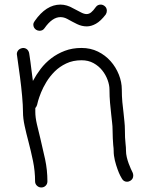

<svg xmlns="http://www.w3.org/2000/svg" viewBox="-20 -786 637 852"><path d="M539.1 -117.2Q539.1 -103.5 542.5 -88.9Q545.9 -74.2 550.8 -61Q555.7 -47.9 560.5 -37.1Q565.4 -26.4 568.4 -20.5Q571.3 -14.6 571.3 -6.8Q571.3 8.8 557.6 16.6Q553.7 18.6 550.8 19.5Q547.9 20.5 543.9 20.5Q528.3 20.5 520.5 5.9Q519.5 4.9 513.7 -6.3Q507.8 -17.6 501.5 -35.2Q495.1 -52.7 489.7 -74.2Q484.4 -95.7 484.4 -117.2Q484.4 -122.1 483.9 -128.4Q483.4 -134.8 482.4 -142.6Q481.4 -156.2 480.5 -172.4Q479.5 -188.5 479.5 -210.9Q479.5 -225.6 477.5 -241.7Q475.6 -257.8 473.6 -277.3Q470.7 -301.8 468.3 -329.6Q465.8 -357.4 465.8 -388.7Q465.8 -408.2 457.5 -431.2Q449.2 -454.1 433.6 -473.6Q418 -493.2 395 -505.9Q372.1 -518.6 341.8 -518.6Q303.7 -518.6 273.9 -504.4Q244.1 -490.2 222.7 -468.8Q201.2 -447.3 186 -422.4Q170.9 -397.5 162.1 -375.5Q153.3 -353.5 148.9 -337.9Q144.5 -322.3 144.5 -320.3Q141.6 -311.5 136.7 -306.6V-289.1Q136.7 -265.6 143.6 -235.4Q150.4 -205.1 159.2 -170.9Q169.9 -127 180.2 -79.1Q190.4 -31.2 190.4 18.6Q190.4 30.3 182.6 38.1Q174.8 45.9 163.1 45.9Q152.3 45.9 144 38.1Q135.7 30.3 135.7 18.6Q135.7 -26.4 126.5 -71.3Q117.2 -116.2 106.4 -157.2Q96.7 -193.4 89.4 -227.1Q82 -260.7 82 -289.1Q82 -317.4 78.1 -360.4Q74.2 -403.3 68.8 -443.8Q63.5 -484.4 59.1 -514.2Q54.7 -543.9 54.7 -545.9Q54.7 -555.7 61.5 -563.5Q68.4 -571.3 82 -573.2Q92.8 -573.2 100.1 -566.9Q107.4 -560.5 109.4 -549.8Q109.4 -547.9 111.3 -537.6Q113.3 -527.3 115.2 -510.3Q117.2 -493.2 120.1 -471.7Q123 -450.2 126 -426.8Q140.6 -454.1 160.6 -480.5Q180.7 -506.8 207.5 -527.3Q234.4 -547.9 267.6 -560.5Q300.8 -573.2 341.8 -573.2Q381.8 -573.2 414.6 -557.1Q447.3 -541 470.7 -514.6Q494.1 -488.3 507.3 -455.1Q520.5 -421.9 520.5 -388.7Q520.5 -359.4 522.9 -333Q525.4 -306.6 528.3 -284.2Q530.3 -264.6 532.2 -246.1Q534.2 -227.5 534.2 -210.9Q534.2 -171.9 537.1 -148.4Q538.1 -139.6 538.6 -132.3Q539.1 -125 539.1 -117.2ZM443.4 -759.8Q454.1 -752 454.1 -738.3Q454.1 -729.5 449.2 -721.7Q426.8 -692.4 405.8 -680.7Q384.8 -668.9 365.2 -668.9Q342.8 -668.9 321.8 -679.2Q300.8 -689.5 278.3 -702.1Q263.7 -710 248 -710Q211.9 -710 177.7 -661.1Q169.9 -649.4 155.3 -649.4Q147.5 -649.4 139.6 -654.3Q127.9 -663.1 127.9 -676.8Q127.9 -684.6 133.8 -692.4Q184.6 -765.6 248 -765.6Q276.4 -765.6 304.7 -749Q327.1 -737.3 340.3 -730.5Q353.5 -723.6 364.3 -723.6Q375 -723.6 384.3 -731Q393.6 -738.3 405.3 -754.9Q413.1 -765.6 426.8 -765.6Q435.5 -765.6 443.4 -759.8Z"/></svg>

Font: Coming Soon
Style: Regular
Weight: 400
Designer: Dathan Boardman
Foundry: Open Window
Version: Version 1.000